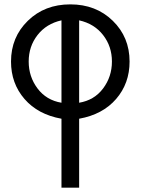

<svg xmlns="http://www.w3.org/2000/svg" viewBox="-20 -700 653 892"><path d="M265.6 -148.4Q156.2 -168 93.8 -240.2Q31.2 -312.5 31.2 -414.1Q31.2 -527.3 109.4 -603.5Q187.5 -679.7 306.6 -679.7Q425.8 -679.7 503.9 -603.5Q582 -527.3 582 -414.1Q582 -312.5 519.5 -240.2Q457 -168 347.7 -148.4V171.9H265.6ZM347.7 -222.7Q418 -234.4 459 -289.1Q500 -343.8 500 -414.1Q500 -484.4 459 -537.1Q418 -589.8 347.7 -605.5ZM265.6 -222.7V-605.5Q195.3 -589.8 154.3 -537.1Q113.3 -484.4 113.3 -414.1Q113.3 -343.8 154.3 -289.1Q195.3 -234.4 265.6 -222.7Z"/></svg>

Font: 和音 by 宁静之雨，公众号njzyshare
Style: Regular
Weight: 400
Designer: Steve Matteson
Foundry: Ascender Corporation
Version: Version 6.00;June 8, 2018;FontCreator 11.0.0.2388 32-bit